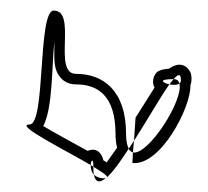

<svg xmlns="http://www.w3.org/2000/svg" viewBox="-20 -596 394 364"><path d="M62 -357C80 -391 78 -467 83 -517V-500C83 -483 81 -458 101 -443C108 -438 116 -436 124 -436C165 -436 199 -415 199 -342C199 -333 200 -324 202 -316C195 -306 188 -296 182 -288C180 -290 178 -291 176 -292C176 -292 171 -320 146 -310C117 -326 82 -345 62 -357ZM231 -287C284 -281 342 -392 341 -434C342 -437 343 -441 343 -444C343 -449 344 -457 337 -465C323 -482 303 -468 301 -466C294 -465 288 -465 280 -461C273 -457 266 -442 273 -430C262 -413 250 -393 237 -373L234 -329C259 -368 284 -412 301 -436C288 -439 279 -446 309 -446C318 -456 323 -457 323 -444C323 -441 322 -439 320 -438C329 -407 261 -301 232 -307ZM36 -360C6 -360 101 -313 152 -283C152 -292 157 -297 157 -282V-280C173 -270 184 -263 183 -260C195 -271 209 -291 224 -314C221 -320 219 -329 219 -342C219 -424 176 -456 124 -456C79 -456 127 -576 82 -576C51 -576 67 -360 36 -360ZM224 -314C226 -310 229 -308 232 -307L234 -329C231 -324 227 -319 224 -314ZM301 -436C308 -435 316 -434 320 -438C319 -443 315 -446 309 -446C307 -443 304 -440 301 -436ZM152 -283C152 -277 153 -270 158 -265C157 -269 157 -274 157 -280C155 -281 154 -282 152 -283ZM158 -265C161 -249 170 -249 181 -259C180 -259 179 -258 177 -258C168 -258 162 -261 158 -265ZM181 -259 183 -260C183 -260 182 -259 181 -259Z"/></svg>

Font: CiSf CamouflageKit II
Style: Outline
Weight: 400
Version: Version 1